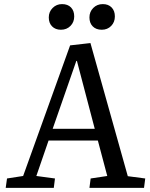

<svg xmlns="http://www.w3.org/2000/svg" viewBox="-20 -916 731 936"><path d="M282.2 -896Q310.5 -896 326.2 -879.6Q341.8 -863.3 341.8 -835.9Q341.8 -808.1 323.5 -789.6Q305.2 -771 276.9 -771Q250 -771 233.9 -787.4Q217.8 -803.7 217.8 -831.1Q217.8 -858.4 236.6 -877.2Q255.4 -896 282.2 -896ZM481 -896Q508.3 -896 524.2 -879.6Q540 -863.3 540 -835.9Q540 -808.1 522 -789.6Q503.9 -771 476.1 -771Q448.2 -771 432.1 -787.4Q416 -803.7 416 -831.1Q416 -858.4 434.6 -877.2Q453.1 -896 481 -896ZM420.9 -706.1 603 -57.1 688 -45.9 682.1 0H416L421.9 -45.9L502.9 -58.1L457 -231H216.8L157.2 -58.1L248 -45.9L242.2 0H7.8L14.2 -45.9L92.8 -58.1L321.8 -694.8ZM236.8 -288.1H441.9L355 -619.1H352.1Z"/></svg>

Font: Literata Book
Style: Italic
Weight: 400
Italic angle: -3°
Designer: Latin by Veronika Burian and Jose Scaglione. Greek by Irene Vlachou. Cyrillic by Vera Evstafieva
Foundry: TypeTogether
Version: Version 1.003;PS 001.003;hotconv 1.0.88;makeotf.lib2.5.64775